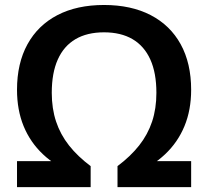

<svg xmlns="http://www.w3.org/2000/svg" viewBox="-20 -770 856 790"><path d="M50 0V-107H261L283.5 -54.5Q209 -86 156.8 -135.2Q104.5 -184.5 77.2 -251Q50 -317.5 50 -400.5Q50 -509.5 93 -587.8Q136 -666 216.2 -707.8Q296.5 -749.5 408 -749.5Q519.5 -749.5 600 -707.8Q680.5 -666 723.5 -587.8Q766.5 -509.5 766.5 -400.5Q766.5 -317.5 739 -251Q711.5 -184.5 659.2 -135.2Q607 -86 533 -54.5L555.5 -107H766.5V0H463.5V-86.5Q517 -126.5 552.5 -171.5Q588 -216.5 605.8 -269.8Q623.5 -323 623.5 -388Q623.5 -470 598.5 -525.2Q573.5 -580.5 525.5 -608.8Q477.5 -637 408 -637Q338.5 -637 290.5 -608.8Q242.5 -580.5 217.8 -525.2Q193 -470 193 -388Q193 -323 210.8 -269.8Q228.5 -216.5 264 -171.5Q299.5 -126.5 353 -86.5V0Z"/></svg>

Font: Encode Sans SC SemiExpanded SemiBold
Style: Regular
Weight: 600
Width: 6
Designer: Multiple Designers
Foundry: Impallari Type
Version: Version 3.002